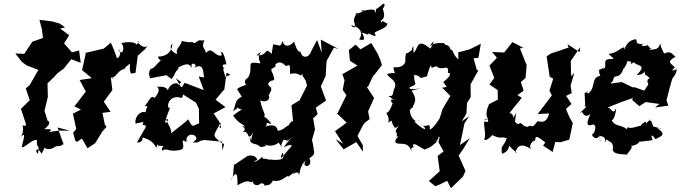

<svg xmlns="http://www.w3.org/2000/svg" viewBox="-20 -778 3639 1027"><path d="M220 10C223 23 255 24 278 5C312 0 295 7 320 -7L288 -96L354 -79C319 -77 311 -85 242 -71C272 -93 227 -86 217 -87C272 -130 222 -139 236 -128L218 -185L236 -260L234 -332L268 -365L287 -386L321 -411L361 -461L412 -442L403 -508L365 -498L314 -556L302 -512L350 -590L302 -625L328 -632L299 -652L261 -663L191 -672L204 -622L210 -575L153 -555L110 -490L62 -492L95 -449L121 -429L185 -404L139 -323L118 -305L139 -242L92 -196L121 -108C107 -139 136 -91 99 -109C99 -122 118 -58 76 -33C117 -70 115 -70 96 10C118 11 149 -34 178 -29C173 24 195 -17 183 45C161 26 183 3 202 45Z M712 -538C711 -539 703 -562 629 -548C655 -514 627 -475 612 -515C640 -494 604 -447 602 -478L590 -510L573 -550L535 -518L429 -493L440 -498L436 -480L419 -403L471 -360L406 -350L439 -288L378 -209L413 -192L370 -170L388 -88L371 -68L383 -25L392 -19L418 -37L448 15L489 -12L528 -75L550 -100L541 -111L528 -174L572 -180L535 -234L581 -296L570 -385C549 -373 607 -342 579 -366C600 -359 598 -394 654 -416C611 -380 657 -425 675 -438C671 -362 689 -389 705 -389L717 -480L755 -514L770 -534C747 -509 702 -561 722 -557Z M1152 -128 1123 -171 1186 -205 1133 -245 1180 -300 1192 -389C1226 -374 1205 -378 1186 -366C1174 -402 1166 -432 1192 -394C1162 -431 1167 -433 1191 -434C1176 -514 1154 -510 1167 -482C1129 -470 1116 -535 1082 -495C1070 -533 1058 -519 1073 -564C1048 -553 1059 -577 1020 -546C1002 -561 1014 -544 953 -559C942 -520 919 -525 927 -488C892 -505 884 -524 902 -546C899 -479 840 -474 826 -476C824 -449 875 -445 852 -465C794 -415 814 -418 780 -407C801 -407 764 -412 783 -359L870 -376L898 -355L912 -376C919 -404 956 -424 924 -411C1000 -458 998 -418 1006 -415C993 -456 1050 -433 1014 -411C1074 -453 1066 -381 1072 -364C1029 -368 1047 -379 1045 -363L1070 -296L968 -335C945 -301 957 -300 921 -359C969 -325 942 -347 937 -322C929 -350 859 -320 882 -263C890 -336 813 -306 813 -317C858 -301 791 -236 806 -255C785 -270 782 -243 753 -209C789 -223 743 -179 767 -173C741 -194 698 -159 705 -117C744 -123 753 -135 742 -110C778 -108 756 -99 713 -15C758 -17 732 -53 751 -40C803 -26 813 11 817 14C822 -36 831 30 823 1C885 4 831 5 850 28C873 8 881 41 950 22C979 9 933 -47 978 -18C968 -66 1029 -69 1031 -35C991 5 1029 -26 1030 -14L1059 -27L1076 -29L1167 -20L1170 28C1186 -27 1175 -2 1162 -15C1113 -58 1120 -47 1160 -122C1172 -70 1141 -106 1162 -104ZM873 -159C897 -218 888 -201 881 -201C872 -223 891 -264 937 -258C951 -251 957 -253 959 -273L1028 -229L1044 -196L1045 -118C1008 -105 1012 -90 987 -140C973 -123 911 -81 890 -59C911 -73 870 -125 869 -139C888 -152 871 -110 863 -124Z M1541 -45 1497 9C1531 -5 1558 -11 1524 21C1474 82 1478 77 1490 38C1505 62 1500 85 1421 75C1421 88 1442 75 1386 70C1356 103 1399 110 1382 59C1371 81 1310 102 1356 76C1354 64 1336 48 1304 56L1229 107L1242 85C1218 117 1240 159 1213 188C1245 129 1252 151 1250 213C1328 168 1313 212 1332 191C1335 221 1371 216 1378 197C1332 209 1420 190 1387 225C1399 200 1418 229 1440 188C1475 196 1495 178 1521 161C1521 161 1507 184 1557 139C1526 176 1566 131 1577 149C1584 181 1576 110 1616 81C1586 123 1661 120 1634 66C1645 55 1646 34 1624 73C1689 45 1645 13 1659 21L1649 -30L1665 -86L1655 -145L1679 -168L1669 -202L1724 -240L1696 -316L1722 -372L1726 -440L1728 -454L1766 -523L1791 -516L1696 -566L1701 -495L1676 -564L1645 -505C1632 -465 1594 -464 1587 -503C1587 -503 1572 -487 1552 -560C1562 -555 1503 -504 1492 -559C1478 -521 1477 -537 1441 -541L1433 -490C1390 -532 1420 -478 1352 -482C1412 -529 1340 -486 1374 -443C1368 -449 1372 -439 1372 -439C1296 -451 1330 -434 1315 -376V-398C1319 -345 1274 -364 1296 -324C1230 -303 1254 -293 1246 -305L1273 -261C1231 -239 1245 -220 1226 -183C1285 -222 1226 -200 1275 -192C1271 -191 1255 -182 1227 -160C1262 -110 1279 -118 1291 -100C1242 -117 1318 -91 1276 -72C1322 -83 1295 -10 1337 -72C1316 -36 1330 -1 1317 -45C1312 3 1350 -17 1370 6C1369 11 1427 4 1389 -6C1410 -2 1434 12 1471 -15C1508 37 1464 19 1498 -32C1525 -14 1540 -50 1500 -6ZM1597 -375 1616 -345 1622 -320 1582 -241 1539 -215 1548 -126C1544 -145 1500 -88 1537 -82C1532 -143 1509 -79 1465 -79C1465 -79 1465 -124 1400 -101C1420 -123 1385 -125 1432 -115C1418 -139 1369 -184 1366 -143C1421 -160 1386 -163 1372 -241C1421 -220 1435 -274 1404 -266L1411 -251C1437 -319 1431 -278 1430 -310C1405 -325 1411 -343 1447 -350C1441 -396 1434 -381 1431 -408C1433 -411 1466 -424 1451 -432C1477 -456 1492 -440 1511 -424C1540 -445 1528 -402 1532 -383C1592 -395 1577 -359 1602 -385Z M1921 0 1892 -51 1921 -107 1930 -120 1957 -141 1949 -182 1981 -254 1942 -313 1949 -315 1979 -379 1977 -371 2023 -430 2015 -455 2000 -491 1966 -548 1908 -514 1882 -539 1846 -510 1852 -453 1892 -427 1811 -381 1823 -349 1813 -297 1833 -269 1782 -165 1781 -173 1834 -122 1772 -76 1814 -10 1775 -34 1818 21 1886 -18 1921 33ZM1951 -592C1933 -617 2007 -563 1985 -597C1971 -611 2051 -621 2052 -652C2025 -662 2033 -672 2019 -658C2007 -677 2053 -665 2026 -734C1998 -695 2058 -758 2029 -758C1966 -701 2001 -756 1989 -705C1992 -745 1934 -718 1910 -719C1951 -739 1899 -695 1883 -710C1900 -716 1864 -684 1875 -657C1867 -687 1898 -599 1857 -644C1932 -626 1911 -580 1901 -567C1931 -560 1935 -566 1916 -604Z M2332 -45 2325 -18 2353 32 2321 56 2332 138 2274 190 2308 218 2334 208 2372 189 2392 229 2457 166 2470 136 2433 54 2456 22 2493 -39 2440 -2 2465 -120 2490 -156 2450 -129 2475 -171 2478 -227 2498 -259 2497 -327 2539 -402 2531 -403 2513 -466 2539 -469 2552 -544 2492 -514 2427 -497 2431 -499 2432 -460C2397 -490 2406 -516 2391 -511C2380 -549 2361 -527 2354 -550C2357 -540 2314 -562 2278 -528C2303 -572 2307 -558 2282 -518C2222 -568 2218 -533 2213 -530C2191 -481 2191 -491 2191 -531C2173 -507 2200 -521 2161 -494C2138 -502 2155 -412 2146 -461C2156 -443 2132 -411 2085 -419C2089 -358 2120 -402 2051 -382C2058 -358 2114 -348 2087 -299C2077 -265 2085 -265 2058 -264L2094 -240C2058 -262 2076 -219 2081 -228C2056 -153 2042 -185 2048 -171C2079 -117 2030 -109 2074 -133C2092 -70 2104 -103 2114 -107C2078 -57 2111 -84 2101 -48C2126 -51 2096 -45 2094 -21C2103 9 2166 -39 2184 42C2168 -10 2206 25 2188 0C2196 -19 2218 7 2252 22C2300 3 2284 3 2326 -25C2285 -1 2351 -49 2314 -50ZM2314 -424C2348 -392 2383 -447 2376 -384C2377 -395 2412 -386 2351 -339L2370 -313L2345 -309L2389 -265L2348 -196L2331 -143C2334 -150 2300 -91 2279 -85C2283 -135 2257 -84 2230 -116C2270 -86 2262 -67 2196 -127C2239 -139 2231 -131 2206 -130C2224 -121 2170 -134 2172 -197C2213 -205 2172 -236 2167 -183C2206 -226 2212 -250 2181 -293L2239 -308C2231 -305 2166 -293 2170 -310C2223 -334 2193 -320 2195 -377C2248 -372 2202 -350 2264 -370C2270 -396 2285 -444 2297 -436C2326 -454 2273 -457 2289 -415Z M2784 -104C2746 -143 2766 -90 2732 -130C2732 -130 2731 -94 2741 -174C2711 -121 2740 -170 2705 -173L2771 -255L2748 -269L2781 -293L2766 -339L2791 -361L2797 -430L2761 -519L2779 -522C2760 -532 2742 -543 2721 -553L2677 -497L2612 -500L2638 -469L2598 -427L2624 -361L2598 -326L2642 -296L2643 -245L2596 -221C2557 -135 2619 -143 2569 -138C2594 -157 2602 -111 2572 -130C2563 -116 2583 -50 2570 -35C2573 -9 2639 -75 2606 -59C2665 -28 2656 -52 2691 -38C2668 18 2659 -6 2665 44C2714 32 2705 -25 2698 -5C2739 42 2761 48 2737 38C2755 -37 2820 24 2834 25C2786 12 2848 -46 2840 -19C2849 -36 2830 -71 2897 -16L2885 1L2936 35L2950 -19L2977 -17L3025 -31L3044 -120L3027 -149L3007 -195L3037 -222L3008 -265L3038 -280L3032 -320L3052 -388L3035 -370L3033 -452L3083 -525L3081 -499L3015 -542L3022 -524L2929 -492L2977 -524L2904 -477L2920 -368L2939 -357L2919 -292L2932 -268L2856 -168L2917 -171C2899 -100 2857 -139 2853 -127C2817 -78 2831 -120 2801 -99Z M3532 -85 3474 -102 3463 -132C3433 -132 3481 -161 3434 -115C3449 -151 3377 -87 3420 -102C3406 -114 3381 -92 3346 -94C3350 -70 3346 -117 3332 -87C3299 -116 3265 -95 3247 -147C3246 -120 3272 -138 3276 -202C3258 -151 3248 -213 3225 -201L3303 -232L3366 -254L3361 -244L3400 -210L3433 -232L3507 -222L3484 -203L3555 -213L3545 -241C3551 -267 3570 -340 3581 -372C3548 -321 3609 -389 3598 -408C3549 -383 3601 -430 3591 -414C3581 -435 3534 -443 3593 -474C3568 -498 3562 -512 3509 -478C3554 -488 3523 -487 3511 -546C3501 -501 3467 -520 3451 -508C3476 -536 3469 -496 3441 -542C3463 -530 3381 -527 3424 -544C3360 -536 3402 -573 3373 -567C3318 -555 3319 -485 3319 -525C3296 -521 3280 -494 3235 -490C3252 -470 3277 -463 3248 -462C3193 -465 3234 -416 3207 -409C3219 -445 3221 -407 3173 -403C3206 -409 3171 -415 3191 -373C3137 -361 3171 -313 3126 -277C3106 -292 3152 -292 3107 -281L3110 -217C3094 -193 3150 -236 3079 -171C3097 -204 3097 -133 3138 -169C3130 -146 3107 -105 3139 -108C3178 -126 3163 -72 3154 -64C3131 -58 3176 -16 3185 -56C3184 -23 3205 5 3181 -50C3250 -54 3194 24 3226 -34C3230 -18 3267 -26 3257 26C3268 41 3273 46 3333 49C3361 13 3370 -1 3344 4C3406 0 3396 -30 3408 -20C3472 -31 3414 -18 3471 -29C3457 -63 3468 -58 3487 -33C3501 -47 3558 -51 3494 -94ZM3448 -326 3426 -293 3376 -311H3364L3306 -339L3246 -331C3253 -347 3251 -323 3265 -366C3284 -374 3294 -364 3314 -406C3300 -404 3323 -403 3336 -451C3379 -452 3332 -421 3371 -445C3389 -421 3445 -436 3385 -376C3451 -380 3422 -431 3430 -380C3484 -342 3427 -374 3448 -327Z"/></svg>

Font: Asimov Aggro
Style: CondIt
Weight: 500
Designer: Google
Version: Version 2.000980; 2014